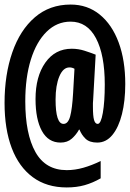

<svg xmlns="http://www.w3.org/2000/svg" viewBox="-20 -734 570 843"><path d="M273 89Q185 89 124 44Q63 -1 31.5 -84Q0 -167 0 -282Q0 -406 34 -504Q68 -602 133 -658Q198 -714 290 -714Q364 -714 418 -670Q472 -626 501 -547.5Q530 -469 530 -365Q530 -291 515.5 -233Q501 -175 473.5 -141.5Q446 -108 407 -108Q373 -108 355.5 -125Q338 -142 329 -165H327Q315 -143 295.5 -125.5Q276 -108 246 -108Q192 -108 164 -159Q136 -210 136 -299Q136 -398 179 -459Q222 -520 295 -520Q324 -520 350.5 -511.5Q377 -503 400 -494L389 -296Q388 -289 388 -281.5Q388 -274 388 -265Q388 -224 393 -207Q398 -190 409 -190Q423 -190 431.5 -238.5Q440 -287 440 -363Q440 -493 401.5 -566Q363 -639 290 -639Q230 -639 185 -595Q140 -551 115.5 -472.5Q91 -394 91 -289Q91 -146 135.5 -66.5Q180 13 273 13Q309 13 346 2.5Q383 -8 422 -27V49Q387 69 351.5 79Q316 89 273 89ZM259 -190Q279 -190 288 -223Q297 -256 301 -326L307 -432Q297 -438 285 -438Q257 -438 240.5 -398.5Q224 -359 224 -297Q224 -190 259 -190Z"/></svg>

Font: Noto Sans Mono Condensed
Style: Bold
Weight: 700
Width: 3
Designer: Monotype Design Team
Foundry: Monotype Imaging Inc.
Version: Version 2.014